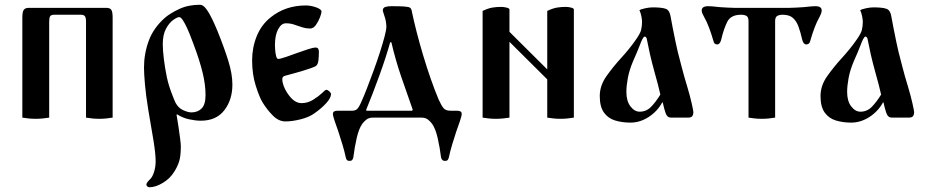

<svg xmlns="http://www.w3.org/2000/svg" viewBox="-20 -495 3907 808"><path d="M74 0V-421Q74 -445 80 -453.5Q86 -462 102 -462H427Q443 -462 448.5 -453.5Q454 -445 454 -421V0Q441 2 427.5 3.5Q414 5 398 5Q382 5 368.5 3.5Q355 2 342 0V-404Q342 -420 337.5 -426.5Q333 -433 320 -433H208Q195 -433 191 -426.5Q187 -420 187 -404V0Q174 2 160 3.5Q146 5 130 5Q114 5 100.5 3.5Q87 2 74 0Z M586 -211Q586 -269 606 -323.5Q626 -378 675 -421Q696 -439 734 -457Q772 -475 822 -475Q835 -475 848.5 -456.5Q862 -438 874 -412.5Q886 -387 895 -365Q923 -296 940.5 -240Q958 -184 958 -139Q958 -75 924 -31Q890 13 825 13Q803 13 775.5 7Q748 1 725 -14L723 -12Q727 10 731 37.5Q735 65 738 88Q741 111 741 120Q741 163 733.5 185.5Q726 208 713 228Q696 256 665.5 274.5Q635 293 609 293Q604 293 600 289.5Q596 286 596 282Q596 277 602 269.5Q608 262 612 259Q622 249 628.5 228Q635 207 635 184Q635 154 626.5 100Q618 46 604 -33Q594 -94 590 -140Q586 -186 586 -211ZM665 -309Q665 -284 669.5 -247Q674 -210 682 -171Q689 -138 701.5 -105Q714 -72 719 -62Q731 -40 751.5 -31Q772 -22 785 -22Q812 -22 828.5 -38.5Q845 -55 845 -95Q845 -139 832.5 -190Q820 -241 796 -305Q791 -318 783.5 -338Q776 -358 767 -377.5Q758 -397 749.5 -410Q741 -423 734 -423Q726 -423 709 -411Q692 -399 678.5 -374Q665 -349 665 -309Z M1041 -241Q1041 -295 1060.5 -343Q1080 -391 1119 -422Q1181 -472 1267 -472Q1288 -472 1310.5 -464Q1333 -456 1333 -446Q1333 -439 1326.5 -422Q1320 -405 1309.5 -390Q1299 -375 1285 -375Q1268 -375 1254 -379.5Q1240 -384 1228 -388Q1215 -393 1205 -395Q1195 -397 1183 -397Q1164 -397 1150.5 -372Q1137 -347 1137 -305Q1137 -300 1138 -285.5Q1139 -271 1142 -259Q1145 -247 1151 -247Q1159 -247 1185.5 -256Q1212 -265 1233 -273Q1255 -281 1277 -288Q1299 -295 1307 -295Q1316 -295 1319 -290Q1322 -285 1322 -277Q1322 -258 1320 -240.5Q1318 -223 1309 -217Q1305 -214 1288 -208Q1271 -202 1249.5 -195.5Q1228 -189 1208.5 -184Q1189 -179 1179 -176Q1168 -173 1168 -162Q1168 -149 1173.5 -134Q1179 -119 1188 -105Q1204 -81 1218.5 -71Q1233 -61 1249 -61Q1275 -61 1297.5 -75Q1320 -89 1335 -103Q1341 -109 1345.5 -113Q1350 -117 1354 -117Q1359 -117 1366 -110.5Q1373 -104 1373 -99Q1373 -83 1353 -61Q1333 -39 1303 -18Q1281 -2 1245.5 7Q1210 16 1181 16Q1153 16 1128.5 -8.5Q1104 -33 1085 -64Q1072 -85 1056.5 -133.5Q1041 -182 1041 -241Z M1381 -16Q1381 -29 1400 -29H1461Q1473 -29 1481 -34.5Q1489 -40 1500 -65Q1511 -89 1524.5 -124Q1538 -159 1552.5 -198.5Q1567 -238 1579 -275.5Q1591 -313 1598.5 -341.5Q1606 -370 1606 -383Q1606 -391 1604 -404Q1602 -417 1597 -430Q1596 -435 1593.5 -441.5Q1591 -448 1591 -451Q1591 -462 1601 -465.5Q1611 -469 1627 -469Q1642 -469 1663 -468.5Q1684 -468 1694 -466Q1705 -465 1709 -459Q1713 -453 1714 -443Q1721 -409 1733 -362Q1745 -315 1760.5 -263Q1776 -211 1793 -162.5Q1810 -114 1826 -76Q1837 -52 1846 -40.5Q1855 -29 1876 -29H1904Q1923 -29 1923 -16Q1923 -9 1920 0Q1917 9 1915 16Q1909 32 1900 59Q1891 86 1882.5 114.5Q1874 143 1869 167Q1868 172 1865 177Q1862 182 1853 182Q1844 182 1840.5 177Q1837 172 1836 167Q1831 126 1822 86.5Q1813 47 1799 27Q1793 18 1782 9Q1771 0 1755 0H1548Q1532 0 1521 9Q1510 18 1504 27Q1490 47 1481 86.5Q1472 126 1467 167Q1466 172 1463 177Q1460 182 1451 182Q1442 182 1439 177Q1436 172 1435 167Q1430 143 1421.5 114.5Q1413 86 1404 59Q1395 32 1389 16Q1387 9 1384 0Q1381 -9 1381 -16ZM1521 -33 1522 -29H1714L1717 -33Q1692 -103 1668 -173.5Q1644 -244 1627 -317H1622Q1605 -256 1577 -178.5Q1549 -101 1521 -33Z M2011 0V-449Q2034 -460 2051.5 -463Q2069 -466 2089 -466Q2100 -466 2112 -463Q2124 -460 2124 -455V-361L2283 -203V-449Q2306 -460 2323.5 -463Q2341 -466 2361 -466Q2372 -466 2383.5 -463Q2395 -460 2395 -455V0Q2382 2 2368.5 3.5Q2355 5 2339 5Q2323 5 2309.5 3.5Q2296 2 2283 0V-161L2124 -319V0Q2111 2 2097 3.5Q2083 5 2067 5Q2051 5 2037.5 3.5Q2024 2 2011 0Z M2504 -91Q2504 -135 2532.5 -175Q2561 -215 2594 -251Q2607 -265 2625.5 -287.5Q2644 -310 2659.5 -333Q2675 -356 2678 -369Q2680 -377 2681 -386Q2682 -395 2682 -404Q2682 -412 2679 -427Q2676 -442 2671 -452Q2676 -456 2694.5 -460Q2713 -464 2726 -464Q2765 -464 2781.5 -458Q2798 -452 2802 -426Q2805 -409 2811 -378Q2817 -347 2823 -318.5Q2829 -290 2832 -278Q2838 -255 2848.5 -214Q2859 -173 2872 -131Q2884 -91 2891 -59.5Q2898 -28 2898 -23Q2898 -13 2893.5 -6.5Q2889 0 2875 0H2804Q2788 0 2781.5 -18Q2775 -36 2769 -64H2767Q2746 -26 2709.5 -2.5Q2673 21 2633 21Q2598 21 2568.5 12Q2539 3 2521.5 -21.5Q2504 -46 2504 -91ZM2616 -108Q2616 -70 2633 -47.5Q2650 -25 2672 -25Q2700 -25 2720 -45.5Q2740 -66 2759 -97Q2755 -116 2749 -138.5Q2743 -161 2736 -186Q2723 -233 2715.5 -266Q2708 -299 2703 -326Q2701 -341 2693 -341Q2689 -341 2683.5 -330.5Q2678 -320 2673 -306Q2666 -287 2660.5 -275Q2655 -263 2644 -237Q2628 -199 2622 -166Q2616 -133 2616 -108Z M2933 -451Q2933 -469 2961 -469Q2966 -469 2979.5 -468Q2993 -467 3009 -465Q3025 -464 3042 -463Q3059 -462 3069 -462H3303Q3314 -462 3330.5 -463Q3347 -464 3363 -465Q3380 -467 3393 -468Q3406 -469 3411 -469Q3438 -469 3438 -451Q3438 -441 3429 -424Q3418 -405 3408 -378.5Q3398 -352 3391 -327Q3388 -314 3383 -311Q3378 -308 3373 -308Q3361 -308 3356 -328Q3349 -359 3340.5 -382.5Q3332 -406 3317 -419.5Q3302 -433 3273 -433Q3260 -433 3251 -428Q3242 -423 3242 -406V0Q3229 2 3215.5 3.5Q3202 5 3186 5Q3170 5 3156.5 3.5Q3143 2 3130 0V-406Q3130 -423 3121.5 -428Q3113 -433 3099 -433Q3056 -433 3041 -404Q3026 -375 3015 -328Q3010 -308 2998 -308Q2993 -308 2988.5 -311Q2984 -314 2981 -327Q2974 -352 2964 -378.5Q2954 -405 2943 -424Q2939 -432 2936 -438Q2933 -444 2933 -451Z M3433 -91Q3433 -135 3461.5 -175Q3490 -215 3523 -251Q3536 -265 3554.5 -287.5Q3573 -310 3588.5 -333Q3604 -356 3607 -369Q3609 -377 3610 -386Q3611 -395 3611 -404Q3611 -412 3608 -427Q3605 -442 3600 -452Q3605 -456 3623.5 -460Q3642 -464 3655 -464Q3694 -464 3710.5 -458Q3727 -452 3731 -426Q3734 -409 3740 -378Q3746 -347 3752 -318.5Q3758 -290 3761 -278Q3767 -255 3777.5 -214Q3788 -173 3801 -131Q3813 -91 3820 -59.5Q3827 -28 3827 -23Q3827 -13 3822.5 -6.5Q3818 0 3804 0H3733Q3717 0 3710.5 -18Q3704 -36 3698 -64H3696Q3675 -26 3638.5 -2.5Q3602 21 3562 21Q3527 21 3497.5 12Q3468 3 3450.5 -21.5Q3433 -46 3433 -91ZM3545 -108Q3545 -70 3562 -47.5Q3579 -25 3601 -25Q3629 -25 3649 -45.5Q3669 -66 3688 -97Q3684 -116 3678 -138.5Q3672 -161 3665 -186Q3652 -233 3644.5 -266Q3637 -299 3632 -326Q3630 -341 3622 -341Q3618 -341 3612.5 -330.5Q3607 -320 3602 -306Q3595 -287 3589.5 -275Q3584 -263 3573 -237Q3557 -199 3551 -166Q3545 -133 3545 -108Z"/></svg>

Font: Monomakh
Style: Regular
Weight: 400
Version: Version 1.200; ttfautohint (v1.8.4.7-5d5b)